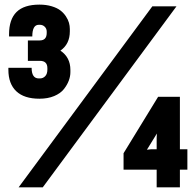

<svg xmlns="http://www.w3.org/2000/svg" viewBox="-20 -807 840 827"><path d="M164.1 0H60.1L636.2 -779.8H740.2ZM116.2 -515.1Q116.2 -469.2 147 -469.2H151.9Q165.5 -469.2 174.8 -479Q184.1 -488.8 184.1 -507.8V-513.2Q184.1 -544.9 151.9 -544.9H100.1V-632.8H150.9Q181.2 -632.8 181.2 -665V-670.9Q181.2 -683.6 172.6 -691.9Q164.1 -700.2 151.9 -700.2H147Q119.1 -700.2 119.1 -649.9H19V-659.2Q19 -723.6 51.3 -755.4Q83.5 -787.1 149.9 -787.1Q179.2 -787.1 202.6 -780Q226.1 -772.9 240.2 -762Q254.4 -751 263.9 -736.6Q273.4 -722.2 277.1 -708.7Q280.8 -695.3 280.8 -682.1V-671.9Q280.8 -617.2 240.2 -588.9Q283.2 -560.1 283.2 -505.9V-496.1Q283.2 -478.5 276.4 -460Q269.5 -441.4 255.1 -423.1Q240.7 -404.8 213.4 -393.3Q186 -381.8 149.9 -381.8Q84 -381.8 50 -414.1Q16.1 -446.3 16.1 -506.8V-515.1ZM754.9 0H654.8V-76.2H512.2V-147L661.1 -390.1H754.9V-164.1H787.1V-76.2H754.9ZM655.8 -231.9 612.8 -162.1 630.9 -164.1H654.8V-213.9Z"/></svg>

Font: Cooper Hewitt
Style: Semibold
Weight: 709
Designer: Village Type and Design LLC
Foundry: Cooper Hewitt Smithsonian Design Museum
Version: 1.000